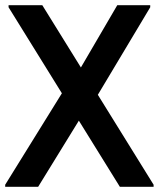

<svg xmlns="http://www.w3.org/2000/svg" viewBox="-23 -720 612 740"><path d="M439 0 10 -692V-700H140L569 -8V0ZM-3 0V-8L240 -400L308 -299L124 0ZM319 -296 252 -397 429 -700H556V-692Z"/></svg>

Font: Fustat
Style: Bold
Weight: 700
Designer: Mohamed Gaber, Khaled Hosny, Laura Garcia Mut
Foundry: Kief Type Foundry, Alif Type Foundry, Hard Type Foundry
Version: Version 1.007